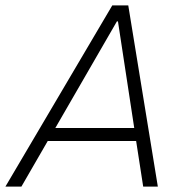

<svg xmlns="http://www.w3.org/2000/svg" viewBox="-38 -688 690 708"><path d="M-18 0 376 -668H435L544 0H490L464 -168H138L41 0ZM166 -216H457L397 -609H393Z"/></svg>

Font: Atkinson Hyperlegible Mono ExtraLight
Style: Italic
Weight: 200
Italic angle: -12°
Monospace: yes
Designer: Elliott Scott, Megan Eiswerth, Linus Boman, Theodore Petrosky, Letters from Sweden
Foundry: Applied Design Works, Letters from Sweden
Version: Version 2.001